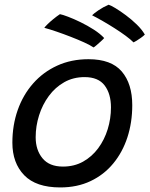

<svg xmlns="http://www.w3.org/2000/svg" viewBox="-20 -789 642 824"><path d="M238.5 15.4Q134.6 15.4 83.8 -37.1Q33.1 -89.6 33.1 -176.6Q33.1 -251.6 56 -316.7Q78.9 -381.8 122 -430.7Q165 -479.6 225.2 -507.2Q285.4 -534.9 359.9 -534.9Q457.6 -534.9 502.6 -482.2Q547.6 -429.4 547.6 -337.4Q547.6 -263.6 526.8 -199.7Q506 -135.8 466 -87.4Q426 -38.9 368.7 -11.8Q311.4 15.4 238.5 15.4ZM250.2 -74.1Q298.4 -74.1 336.5 -95.3Q374.6 -116.6 401.4 -152.8Q428.1 -188.9 442.2 -234.4Q456.2 -279.8 456.2 -328.2Q456.2 -386.2 429.2 -422.1Q402.1 -458.1 343 -458.1Q294.5 -458.1 255.7 -436.2Q216.9 -414.2 189.6 -377.1Q162.2 -340 147.7 -294Q133.1 -247.9 133.1 -200Q133.1 -145.2 162.4 -109.7Q191.6 -74.1 250.2 -74.1ZM237.2 -728.2Q247.8 -726.4 272.1 -717.2Q296.3 -708.1 325.9 -693.7Q355.6 -679.2 383 -661.6Q410.4 -643.9 427.1 -625.7Q423.2 -620.8 413.5 -612Q403.8 -603.2 394.6 -595.3Q385.4 -587.4 381.6 -585.4Q367.1 -595.2 341 -607.1Q314.9 -618.9 283.8 -631Q252.7 -643.1 222.6 -653.4Q192.5 -663.7 170.1 -669.7Q174 -675.2 184.5 -685.5Q194.9 -695.7 209 -707.2Q223.1 -718.8 237.2 -728.2ZM446.2 -768.7Q454.8 -766.4 475.2 -754.2Q495.5 -742 520.2 -723.6Q544.9 -705.2 567 -683.8Q589.1 -662.2 601.6 -640.6Q595 -633.9 584.8 -626.7Q574.6 -619.5 565.7 -614Q556.9 -608.6 553.1 -607.1Q540.9 -619.4 519.5 -635.3Q498.1 -651.1 472.3 -667.5Q446.6 -683.9 421 -698.6Q395.4 -713.3 375.2 -723.4Q381.9 -730.6 402.3 -744.7Q422.8 -758.8 446.2 -768.7Z"/></svg>

Font: Grandstander Thin
Style: Italic
Weight: 100
Italic angle: -15°
Designer: Tyler Finck
Foundry: Etcetera Type Co
Version: Version 1.200